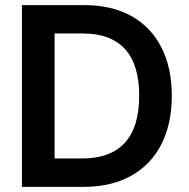

<svg xmlns="http://www.w3.org/2000/svg" viewBox="-20 -727 735 747"><path d="M65.4 0V-707H309.6Q414.6 -707 490.7 -664.8Q566.9 -622.6 607.7 -543Q648.4 -463.4 648.4 -354.5Q648.4 -244.6 607.4 -164.8Q566.4 -85 489.3 -42.5Q412.1 0 305.7 0ZM298.8 -110.4Q409.7 -110.4 465.6 -171.4Q521.5 -232.4 521.5 -354.5Q521.5 -475.6 466.3 -536.1Q411.1 -596.7 302.7 -596.7H192.4V-110.4Z"/></svg>

Font: Pretendard JP SemiBold
Style: Regular
Weight: 600
Designer: Base glyphs from Inter by Rasmus Andersson; Hangeul glyphs from Noto Sans CJK(Source Han Sans) by Jang Soo-young and Kan
Foundry: Kil Hyung-jin
Version: Version 1.309